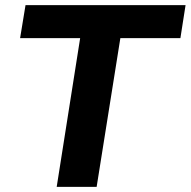

<svg xmlns="http://www.w3.org/2000/svg" viewBox="-20 -725 740 745"><path d="M200 0 291 -577H58L79 -705H700L680 -577H447L355 0Z"/></svg>

Font: Nunito Sans 12pt ExtraLight ExtraBold
Style: Italic
Weight: 800
Italic angle: -9°
Version: Version 3.101;gftools[0.9.27]